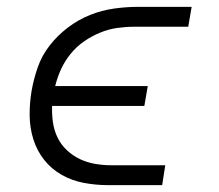

<svg xmlns="http://www.w3.org/2000/svg" viewBox="-20 -540 640 560"><path d="M453 0H296Q260 0 225 -6.5Q190 -13 160 -30Q130 -47 109 -73.5Q88 -100 77.5 -133Q67 -166 66.5 -202Q66 -238 72 -274Q78 -309 90 -343.5Q102 -378 125 -407.5Q148 -437 178.5 -460Q209 -483 243 -496.5Q277 -510 312.5 -515Q348 -520 382 -520H539L529 -462H372Q347 -462 322 -458.5Q297 -455 272.5 -445Q248 -435 225.5 -419.5Q203 -404 186 -383Q169 -362 158 -338Q147 -314 141 -289H411L401 -231H132Q131 -206 134.5 -182.5Q138 -159 148 -138.5Q158 -118 175 -102Q192 -86 213 -76Q234 -66 257.5 -62Q281 -58 305 -58H462Z"/></svg>

Font: Iosevka Aile Light Oblique
Style: Regular
Weight: 300
Italic angle: -9°
Designer: Belleve Invis
Foundry: Belleve Invis
Version: Version 31.1.0; ttfautohint (v1.8.4)